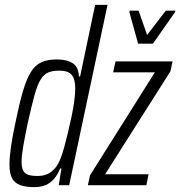

<svg xmlns="http://www.w3.org/2000/svg" viewBox="-20 -763 743 791"><path d="M122 8Q86 8 63 -0.5Q40 -9 29.5 -29Q19 -49 19 -85Q19 -114 25 -156.5Q31 -199 43 -255Q59 -334 74 -385.5Q89 -437 107 -466Q125 -495 150.5 -506.5Q176 -518 212 -518Q242 -518 262.5 -511Q283 -504 293.5 -489Q304 -474 305 -448H310L372 -743H423L265 0H222L233 -69H228Q214 -36 196.5 -19.5Q179 -3 160 2.5Q141 8 122 8ZM135 -38Q158 -38 175.5 -46Q193 -54 207 -70.5Q221 -87 230 -112Q237 -129 244.5 -156.5Q252 -184 260 -217Q268 -250 275 -283.5Q282 -317 286 -347Q290 -377 290 -398Q290 -438 275 -455Q260 -472 224 -472Q197 -472 179 -464.5Q161 -457 147.5 -435.5Q134 -414 122 -370.5Q110 -327 94 -255Q82 -197 75.5 -159Q69 -121 69 -97Q69 -72 76 -59.5Q83 -47 97.5 -42.5Q112 -38 135 -38ZM342 0 351 -41 618 -465H446L456 -510H691L682 -469L413 -45H592L583 0ZM549 -583 513 -713 514 -719H551L586 -619L663 -719H703L701 -713L610 -583Z"/></svg>

Font: Saira ExtraCondensed Light
Style: Italic
Weight: 300
Width: 2
Italic angle: -12°
Designer: Hector Gatti with collaboration of the Omnibus-Type team
Foundry: Omnibus-Type
Version: Version 1.101